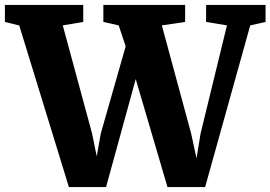

<svg xmlns="http://www.w3.org/2000/svg" viewBox="-38 -763 1103 783"><path d="M-18 -673.5V-743H301.5V-673.5L218 -659.5L337.5 -218.5L356.5 -125.5L373 -218.5L474.5 -574L446 -659.5L383.5 -673.5V-743H717V-673.5L622 -659.5L741.5 -218.5L763.5 -117L780 -218.5L887.5 -659.5L802.5 -673.5V-743H1045V-673.5L982.5 -659.5L798.5 0H645L515.5 -440.5L394.5 0H243L40.5 -659Z"/></svg>

Font: Merriweather Light 18pt Black
Style: Regular
Weight: 900
Version: Version 2.100